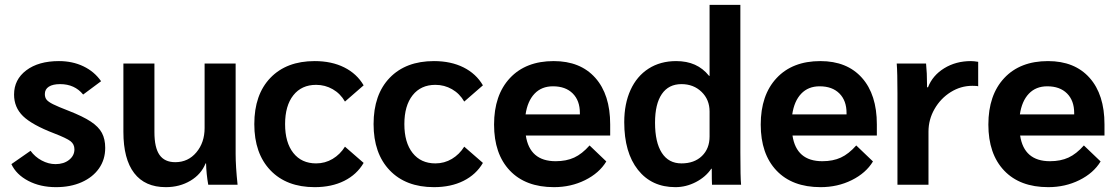

<svg xmlns="http://www.w3.org/2000/svg" viewBox="-20 -762 4607 792"><path d="M27 -85 106 -140Q124 -115 152 -100Q180 -85 209 -85Q243 -85 265 -102.5Q287 -120 287 -146Q287 -167 271 -179.5Q255 -192 203 -212Q112 -247 75 -283Q38 -319 38 -372Q38 -434 88.5 -472Q139 -510 223 -510Q279 -510 324 -488.5Q369 -467 397 -427L323 -372Q288 -415 228 -415Q198 -415 181.5 -404.5Q165 -394 165 -374Q165 -360 172 -351Q179 -342 199 -332Q219 -322 263 -305Q322 -282 354.5 -260.5Q387 -239 400.5 -213.5Q414 -188 414 -152Q414 -104 388.5 -67.5Q363 -31 317 -10.5Q271 10 211 10Q146 10 96.5 -16Q47 -42 27 -85Z M489 -218V-500H617V-217Q617 -153 638 -123Q659 -93 703 -93Q756 -93 790 -133.5Q824 -174 824 -234V-500H952V-127Q952 -76 960 0H839Q831 -45 830 -88H828Q810 -43 765.5 -16.5Q721 10 664 10Q578 10 533.5 -48Q489 -106 489 -218Z M1029 -250Q1029 -372 1095.5 -441Q1162 -510 1278 -510Q1348 -510 1400 -484Q1452 -458 1480 -410L1403 -343Q1384 -376 1352.5 -394Q1321 -412 1284 -412Q1224 -412 1190 -369Q1156 -326 1156 -250Q1156 -174 1190 -131Q1224 -88 1284 -88Q1321 -88 1352 -106.5Q1383 -125 1403 -157L1480 -90Q1452 -42 1400 -16Q1348 10 1278 10Q1162 10 1095.5 -59.5Q1029 -129 1029 -250Z M1521 -250Q1521 -372 1587.5 -441Q1654 -510 1770 -510Q1840 -510 1892 -484Q1944 -458 1972 -410L1895 -343Q1876 -376 1844.5 -394Q1813 -412 1776 -412Q1716 -412 1682 -369Q1648 -326 1648 -250Q1648 -174 1682 -131Q1716 -88 1776 -88Q1813 -88 1844 -106.5Q1875 -125 1895 -157L1972 -90Q1944 -42 1892 -16Q1840 10 1770 10Q1654 10 1587.5 -59.5Q1521 -129 1521 -250Z M2497 -203H2149Q2165 -97 2272 -97Q2316 -97 2348.5 -112Q2381 -127 2412 -162L2481 -96Q2452 -48 2393.5 -19Q2335 10 2265 10Q2148 10 2083 -58.5Q2018 -127 2018 -248Q2018 -370 2083.5 -440Q2149 -510 2264 -510Q2374 -510 2435.5 -441Q2497 -372 2497 -249ZM2372 -296Q2372 -347 2342.5 -376.5Q2313 -406 2261 -406Q2214 -406 2185 -375.5Q2156 -345 2148 -290H2372Z M2555 -258Q2555 -334 2581 -391Q2607 -448 2655.5 -479Q2704 -510 2769 -510Q2813 -510 2846.5 -495Q2880 -480 2905 -449H2907V-742H3034V-133Q3034 -29 3037 0H2917Q2916 -17 2916 -66H2914Q2891 -32 2850.5 -11Q2810 10 2766 10Q2668 10 2611.5 -61.5Q2555 -133 2555 -258ZM2907 -199V-302Q2907 -351 2874 -383Q2841 -415 2791 -415Q2738 -415 2710 -374Q2682 -333 2682 -256Q2682 -175 2710 -131.5Q2738 -88 2791 -88Q2844 -88 2875.5 -118.5Q2907 -149 2907 -199Z M3597 -203H3249Q3265 -97 3372 -97Q3416 -97 3448.5 -112Q3481 -127 3512 -162L3581 -96Q3552 -48 3493.5 -19Q3435 10 3365 10Q3248 10 3183 -58.5Q3118 -127 3118 -248Q3118 -370 3183.5 -440Q3249 -510 3364 -510Q3474 -510 3535.5 -441Q3597 -372 3597 -249ZM3472 -296Q3472 -347 3442.5 -376.5Q3413 -406 3361 -406Q3314 -406 3285 -375.5Q3256 -345 3248 -290H3472Z M3682 -378Q3682 -463 3679 -500H3800Q3804 -461 3804 -412V-402H3808Q3827 -451 3875 -480.5Q3923 -510 3985 -510Q3997 -510 4015 -507V-406Q4011 -408 3991 -408Q3943 -408 3901.5 -382Q3860 -356 3835 -312.5Q3810 -269 3810 -219V0H3682Z M4536 -203H4188Q4204 -97 4311 -97Q4355 -97 4387.5 -112Q4420 -127 4451 -162L4520 -96Q4491 -48 4432.5 -19Q4374 10 4304 10Q4187 10 4122 -58.5Q4057 -127 4057 -248Q4057 -370 4122.5 -440Q4188 -510 4303 -510Q4413 -510 4474.5 -441Q4536 -372 4536 -249ZM4411 -296Q4411 -347 4381.5 -376.5Q4352 -406 4300 -406Q4253 -406 4224 -375.5Q4195 -345 4187 -290H4411Z"/></svg>

Font: Sarabun
Style: Bold
Weight: 700
Designer: Suppakit Chalermlarp | Katatrad Co.,Ltd.
Foundry: Cadson Demak Co.,Ltd.
Version: Version 1.000; ttfautohint (v1.6)